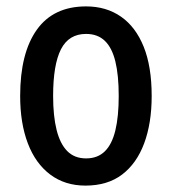

<svg xmlns="http://www.w3.org/2000/svg" viewBox="-20 -570 537 600"><path d="M454 -270Q454 -185 430.5 -122Q407 -59 361.5 -24.5Q316 10 247 10Q183 10 137 -24.5Q91 -59 67 -122Q43 -185 43 -270Q43 -404 95 -477Q147 -550 249 -550Q312 -550 358 -518Q404 -486 429 -424Q454 -362 454 -270ZM146 -270Q146 -207 157 -163.5Q168 -120 190.5 -97.5Q213 -75 249 -75Q285 -75 307.5 -97Q330 -119 340.5 -162.5Q351 -206 351 -270Q351 -335 340.5 -378Q330 -421 307.5 -442.5Q285 -464 249 -464Q195 -464 170.5 -416Q146 -368 146 -270Z"/></svg>

Font: Noto Sans Bengali Condensed Medium
Style: Regular
Weight: 500
Width: 3
Designer: Jelle Bosma - Monotype Design Team
Foundry: Monotype Imaging Inc.
Version: Version 2.003